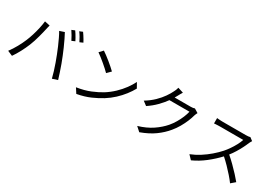

<svg xmlns="http://www.w3.org/2000/svg" viewBox="26 -1794 3968 2812"><g transform="rotate(30 2010.0 -387.5)"><path d="M765 -779Q778 -762 793 -737.5Q808 -713 822.5 -688Q837 -663 847 -642L793 -618Q778 -649 755 -689Q732 -729 712 -757ZM875 -819Q889 -801 904.5 -776Q920 -751 935 -726.5Q950 -702 959 -683L905 -659Q889 -692 866.5 -730.5Q844 -769 822 -797ZM218 -301Q240 -353 260 -417Q280 -481 295 -547.5Q310 -614 316 -672L405 -653Q401 -637 395.5 -617Q390 -597 387 -580Q382 -557 373 -520Q364 -483 352 -439Q340 -395 326 -350.5Q312 -306 296 -268Q268 -199 229.5 -126Q191 -53 149 7L64 -29Q111 -91 151.5 -164.5Q192 -238 218 -301ZM710 -339Q690 -391 664.5 -450Q639 -509 613 -563.5Q587 -618 565 -655L646 -682Q666 -646 692 -592Q718 -538 744.5 -478.5Q771 -419 792 -366Q813 -317 835.5 -254Q858 -191 878.5 -130Q899 -69 912 -24L823 5Q811 -46 792.5 -105.5Q774 -165 752.5 -225.5Q731 -286 710 -339Z M1277 -733Q1304 -715 1339 -689Q1374 -663 1410.5 -633Q1447 -603 1479 -575Q1511 -547 1532 -526L1469 -463Q1450 -483 1419.5 -510.5Q1389 -538 1353.5 -568Q1318 -598 1283 -625.5Q1248 -653 1220 -672ZM1191 -63Q1322 -83 1421 -124Q1520 -165 1591 -209Q1668 -258 1733 -320Q1798 -382 1847 -449Q1896 -516 1925 -577L1973 -492Q1939 -430 1889.5 -366Q1840 -302 1776.5 -243Q1713 -184 1637 -136Q1562 -89 1465.5 -46.5Q1369 -4 1244 19Z M2587 -777Q2574 -758 2562 -735Q2550 -712 2542 -698L2518 -656H2790Q2832 -656 2855 -666L2922 -625Q2908 -600 2899 -572Q2886 -522 2861 -462.5Q2836 -403 2801 -342.5Q2766 -282 2721 -228Q2653 -145 2558.5 -76.5Q2464 -8 2323 44L2251 -21Q2388 -62 2485 -127.5Q2582 -193 2650 -272Q2689 -318 2721.5 -373Q2754 -428 2777 -483.5Q2800 -539 2810 -584H2471Q2426 -521 2363 -457Q2300 -393 2218 -338L2149 -390Q2235 -442 2297.5 -503Q2360 -564 2401 -623.5Q2442 -683 2463 -728Q2471 -741 2480.5 -764.5Q2490 -788 2494 -807Z M3820 -669Q3816 -663 3808 -649.5Q3800 -636 3795 -625Q3778 -582 3752 -531Q3726 -480 3694.5 -428.5Q3663 -377 3627 -332Q3680 -287 3735 -232.5Q3790 -178 3838.5 -125.5Q3887 -73 3919 -33L3849 27Q3816 -18 3771 -69.5Q3726 -121 3675.5 -173Q3625 -225 3574 -270Q3494 -184 3394.5 -106Q3295 -28 3184 22L3120 -45Q3201 -77 3275.5 -124.5Q3350 -172 3415.5 -228.5Q3481 -285 3532 -342Q3566 -381 3599.5 -430Q3633 -479 3659.5 -529Q3686 -579 3698 -620Q3689 -620 3659.5 -620Q3630 -620 3589 -620Q3548 -620 3503 -620Q3458 -620 3416.5 -620Q3375 -620 3346 -620Q3317 -620 3308 -620Q3291 -620 3269.5 -619Q3248 -618 3230.5 -617Q3213 -616 3207 -615V-706Q3214 -705 3232.5 -703.5Q3251 -702 3272 -701Q3293 -700 3308 -700Q3318 -700 3347.5 -700Q3377 -700 3417.5 -700Q3458 -700 3502 -700Q3546 -700 3586.5 -700Q3627 -700 3656 -700Q3685 -700 3694 -700Q3743 -700 3769 -708Z"/></g></svg>

Font: Go Noto Kurrent-Regular
Style: Regular
Weight: 400
Designer: Monotype Design Team
Foundry: Monotype Imaging Inc.
Version: Version 2.012; ttfautohint (v1.8.4.7-5d5b)